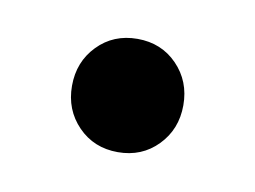

<svg xmlns="http://www.w3.org/2000/svg" viewBox="-32 -380 262 197"><g transform="rotate(10 99.0 -282.0)"><path d="M99 -223Q74 -223 57.5 -240Q41 -257 41 -282Q41 -307 57.5 -324Q74 -341 99 -341Q124 -341 140.5 -324Q157 -307 157 -282Q157 -257 140.5 -240Q124 -223 99 -223Z"/></g></svg>

Font: Wix Madefor Text
Style: Regular
Weight: 400
Designer: Dalton Maag Ltd
Foundry: Dalton Maag Ltd
Version: Version 3.100